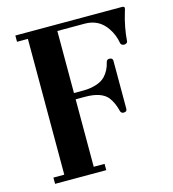

<svg xmlns="http://www.w3.org/2000/svg" viewBox="-104 -780 782 867"><g transform="rotate(-15 286.5 -346.5)"><path d="M46.9 0V-29.3H97.7V-664.1H46.9V-693.4H544.9Q556.6 -693.4 556.6 -686.5Q556.6 -679.7 552.7 -669.9Q532.2 -603.5 527.3 -537.1Q527.3 -533.2 522.5 -529.8Q517.6 -526.4 511.7 -526.4Q505.9 -526.4 501 -529.3Q496.1 -532.2 495.1 -537.1Q488.3 -578.1 465.8 -610.4Q429.7 -664.1 363.3 -664.1H235.4V-374H279.3Q311.5 -374 339.4 -382.8Q367.2 -391.6 382.8 -408.2Q406.2 -433.6 414.1 -468.8Q417 -482.4 428.7 -482.4Q445.3 -482.4 445.3 -468.8V-244.1Q445.3 -230.5 429.7 -230.5Q417 -230.5 414.1 -244.1Q405.3 -281.2 384.8 -308.6Q355.5 -344.7 279.3 -344.7H235.4V-29.3H286.1V0Z"/></g></svg>

Font: Monomakh Unicode TT
Style: Medium
Weight: 500
Designer: Alexey Kryukov, Aleksandr Andreev
Version: Version 1.1